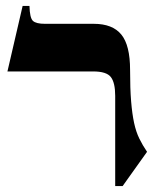

<svg xmlns="http://www.w3.org/2000/svg" viewBox="-20 -605 523 645"><path d="M417 -370Q417 -307 420.5 -264.5Q424 -222 430.5 -192Q437 -162 448 -139.5Q459 -117 474 -95L392 20H367V-283Q367 -327 352.5 -346Q338 -365 293 -365H5L56 -585H79Q80 -545 90.5 -535Q101 -525 131 -525H295Q358 -525 387.5 -489Q417 -453 417 -370Z"/></svg>

Font: Bona Nova SC
Style: Bold
Weight: 700
Designer: Mateusz Machalski
Foundry: Capitalics
Version: Version 4.001; ttfautohint (v1.8.4.7-5d5b)